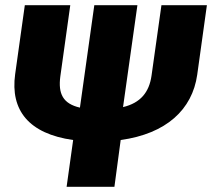

<svg xmlns="http://www.w3.org/2000/svg" viewBox="-20 -715 812 735"><path d="M598 -695 560 -425C551 -362 518 -321 451 -305L506 -695H341L286 -303C221 -318 202 -356 211 -423L249 -695H75L38 -431C19 -293 90 -203 260 -179L235 0H418L442 -179C616 -203 716 -295 735 -429L772 -695Z"/></svg>

Font: Fira Sans ExtraBold
Style: Italic
Weight: 800
Italic angle: -8°
Designer: bBox Type GmbH & Carrois Corporate GbR & Edenspiekermann AG
Foundry: bBox Type GmbH & Carrois Corporate GbR & Edenspiekermann AG
Version: Version 4.301;PS 004.301;hotconv 1.0.88;makeotf.lib2.5.64775